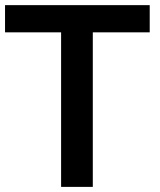

<svg xmlns="http://www.w3.org/2000/svg" viewBox="-29 -731 626 751"><path d="M210 0V-604.5H-9.3V-710.9H556.6V-604.5H334V0Z"/></svg>

Font: Ride
Style: Bold
Weight: 700
Version: Version 3.000